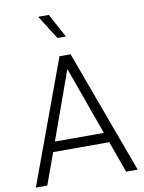

<svg xmlns="http://www.w3.org/2000/svg" viewBox="-105 -1070 858 1142"><g transform="rotate(-10 324.0 -499.0)"><path d="M291 -745H358L632 0H562L494 -190H155L86 0H17ZM472 -250 324 -662 176 -250ZM207 -998H271L349 -854H298Z"/></g></svg>

Font: Eudoxus Sans Light
Style: Regular
Weight: 300
Designer: Stijn de Vries
Foundry: tokotype
Version: Version 2.005